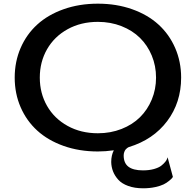

<svg xmlns="http://www.w3.org/2000/svg" viewBox="-20 -811 1067 1046"><path d="M893.1 45.9 921.9 152.8Q920.4 155.3 917.2 159.4Q914.1 163.6 901.1 174.3Q888.2 185.1 871.6 193.4Q855 201.7 825.2 208.3Q795.4 214.8 759.8 214.8Q713.4 214.8 678.5 202.1Q643.6 189.5 624.3 168Q605 146.5 595.7 122.3Q586.4 98.1 585.9 71.8Q585.9 35.2 600.1 7.8Q554.7 14.2 513.2 14.2Q411.6 14.2 326.4 -16.1Q241.2 -46.4 182.9 -99.6Q124.5 -152.8 92.3 -227.1Q60.1 -301.3 60.1 -388.2Q60.1 -475.1 92.3 -549.6Q124.5 -624 182.9 -677.2Q241.2 -730.5 326.4 -760.7Q411.6 -791 513.2 -791Q614.7 -791 700 -760.7Q785.2 -730.5 843.5 -677.2Q901.9 -624 934.3 -549.6Q966.8 -475.1 966.8 -388.2Q966.8 -252.4 890.9 -151.4Q814.9 -50.3 682.1 -9.8Q681.2 -9.3 679.2 -8.5Q677.2 -7.8 672.4 -4.2Q667.5 -0.5 663.8 4.2Q660.2 8.8 657 17.3Q653.8 25.9 653.8 36.1Q653.8 77.6 679.9 97.4Q706.1 117.2 758.8 117.2Q792.5 117.2 818.6 109.9Q844.7 102.5 858.2 92Q871.6 81.5 880.1 71Q888.7 60.5 890.6 53.2ZM830.1 -388.2Q830.1 -452.1 806.9 -508.1Q783.7 -564 742.7 -604.5Q701.7 -645 642.1 -668.5Q582.5 -691.9 513.2 -691.9Q420.9 -691.9 348.4 -651.9Q275.9 -611.8 236.3 -542.7Q196.8 -473.6 196.8 -388.2Q196.8 -303.2 236.3 -234.1Q275.9 -165 348.4 -125Q420.9 -85 513.2 -85Q582.5 -85 642.1 -108.4Q701.7 -131.8 742.7 -172.4Q783.7 -212.9 806.9 -268.8Q830.1 -324.7 830.1 -388.2Z"/></svg>

Font: Sporting Grotesque
Style: Regular
Weight: 400
Designer: Lucas LE BIHAN
Foundry: Lucas LE BIHAN
Version: Version 2.001;PS 2.1;hotconv 1.0.88;makeotf.lib2.5.647800